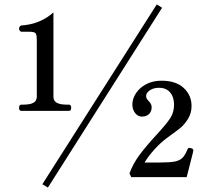

<svg xmlns="http://www.w3.org/2000/svg" viewBox="-20 -799 962 866"><path d="M711 -764 196 47 171 32 687 -779ZM76 -299Q66 -299 66 -313Q66 -327 76 -327H84Q116 -327 131 -335.5Q146 -344 146 -363V-615Q146 -635 143.5 -643Q141 -651 133 -653.5Q125 -656 106 -656H76Q72 -656 69 -660.5Q66 -665 66 -670Q66 -675 69 -679Q72 -683 76 -684Q162 -690 221 -743V-363Q221 -344 236 -335.5Q251 -327 283 -327H291Q301 -327 301 -313Q301 -299 291 -299ZM564 -17Q580 -61 609.5 -100.5Q639 -140 685 -190Q732 -241 748.5 -267Q765 -293 765 -327Q765 -361 747.5 -382Q730 -403 697 -403Q672 -403 655.5 -391.5Q639 -380 639 -366Q639 -359 642 -354Q645 -349 649 -345Q656 -338 660 -331Q664 -324 664 -315Q664 -296 652 -284.5Q640 -273 621 -273Q602 -273 589.5 -289Q577 -305 577 -328Q577 -353 593 -378Q609 -403 639 -419Q669 -435 708 -435Q774 -435 809 -402Q844 -369 844 -321Q844 -288 827.5 -262Q811 -236 793 -221.5Q775 -207 732 -176Q705 -156 677.5 -126Q650 -96 632 -66H701Q746 -66 768.5 -70.5Q791 -75 803 -87Q815 -99 826 -126Q828 -132 835 -132L844 -130Q852 -127 852 -121Q852 -118 850 -110L822 0H572Z"/></svg>

Font: Shippori Mincho SemiBold
Style: Regular
Weight: 600
Designer: FONTDASU
Foundry: FONTDASU / Google Inc. / but / Adobe
Version: Version 3.110; ttfautohint (v1.8.3)